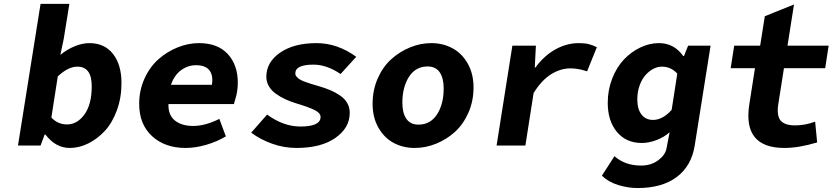

<svg xmlns="http://www.w3.org/2000/svg" viewBox="-20 -743 4249 980"><path d="M335.9 12.2Q264.2 12.2 211.9 -56.2H208L187 0H71.8L187 -723.1H334L305.2 -543.9L288.1 -462.9Q321.8 -490.7 361.1 -506.8Q400.4 -522.9 436 -522.9Q513.7 -522.9 556.9 -467.8Q600.1 -412.6 600.1 -318.8Q600.1 -244.1 576.7 -180.2Q553.2 -116.2 515.4 -75.2Q477.5 -34.2 430.9 -11Q384.3 12.2 335.9 12.2ZM321.8 -107.9Q374.5 -107.9 411.4 -159.2Q448.2 -210.4 448.2 -303.2Q448.2 -402.8 375 -402.8Q327.6 -402.8 274.9 -353L242.2 -143.1Q274.9 -107.9 321.8 -107.9Z M927.7 12.2Q821.8 12.2 756.1 -48.1Q690.4 -108.4 690.4 -212.9Q690.4 -282.2 717.5 -341.8Q744.6 -401.4 788.3 -440.2Q832 -479 886.2 -501Q940.4 -522.9 995.6 -522.9Q1091.8 -522.9 1142.8 -467Q1193.8 -411.1 1193.8 -320.8Q1193.8 -302.2 1191.2 -283.2Q1188.5 -264.2 1185.8 -253.9Q1183.1 -243.7 1178.7 -228.5Q1174.3 -213.4 1173.8 -211.9H839.8Q837.9 -155.8 872.8 -127.9Q907.7 -100.1 965.8 -100.1Q1027.3 -100.1 1099.6 -136.2L1132.8 -46.9Q1086.9 -19.5 1032 -3.7Q977.1 12.2 927.7 12.2ZM852.5 -310.1H1061.5Q1069.3 -356.9 1049.3 -383.5Q1029.3 -410.2 980.5 -410.2Q939 -410.2 904.3 -384.8Q869.6 -359.4 852.5 -310.1Z M1493.2 12.2Q1429.7 12.2 1368.9 -9.5Q1308.1 -31.2 1262.2 -65.9L1343.3 -158.2Q1426.8 -97.2 1513.2 -97.2Q1616.2 -97.2 1616.2 -146Q1616.2 -166 1586.7 -180.9Q1557.1 -195.8 1494.1 -214.8Q1462.9 -224.1 1437 -236.1Q1411.1 -248 1388.2 -264.4Q1365.2 -280.8 1352.3 -303Q1339.4 -325.2 1339.4 -351.1Q1339.4 -425.8 1409.9 -474.4Q1480.5 -522.9 1595.2 -522.9Q1702.6 -522.9 1798.3 -453.1L1718.3 -365.2Q1647.9 -413.1 1580.1 -413.1Q1487.3 -413.1 1487.3 -368.2Q1487.3 -359.4 1493.9 -351.6Q1500.5 -343.8 1509.5 -338.1Q1518.6 -332.5 1535.6 -325.9Q1552.7 -319.3 1566.7 -315.2Q1580.6 -311 1604 -304.2Q1639.6 -293.9 1666 -282.7Q1692.4 -271.5 1716.3 -255.1Q1740.2 -238.8 1752.7 -216.6Q1765.1 -194.3 1765.1 -167Q1765.1 -90.3 1691.9 -39.1Q1618.7 12.2 1493.2 12.2Z M2096.7 12.2Q2037.1 12.2 1989 -13.7Q1940.9 -39.6 1911.4 -91.6Q1881.8 -143.6 1881.8 -212.9Q1881.8 -283.2 1908 -342.8Q1934.1 -402.3 1977.1 -440.9Q2020 -479.5 2073.2 -501.2Q2126.5 -522.9 2181.6 -522.9Q2240.7 -522.9 2289.3 -496.8Q2337.9 -470.7 2367.4 -418.5Q2397 -366.2 2397 -296.9Q2397 -226.6 2370.6 -167.2Q2344.2 -107.9 2301.5 -69.3Q2258.8 -30.8 2205.3 -9.3Q2151.9 12.2 2096.7 12.2ZM2115.7 -106.9Q2176.8 -106.9 2210.7 -159.2Q2244.6 -211.4 2244.6 -292Q2244.6 -344.7 2224.1 -374.3Q2203.6 -403.8 2162.6 -403.8Q2101.6 -403.8 2067.6 -351.1Q2033.7 -298.3 2033.7 -217.8Q2033.7 -166 2054.2 -136.5Q2074.7 -106.9 2115.7 -106.9Z M2514.6 0 2595.2 -509.8H2715.3L2709.5 -397.9H2712.4Q2757.8 -459.5 2815.4 -491.2Q2873 -522.9 2933.6 -522.9Q2964.4 -522.9 2984.1 -518.1Q3003.9 -513.2 3026.4 -502L2976.6 -378.9Q2955.6 -385.3 2948 -387.2Q2940.4 -389.2 2924.3 -391.6Q2908.2 -394 2890.6 -394Q2841.3 -394 2792.7 -363.8Q2744.1 -333.5 2703.6 -268.1L2661.6 0Z M3233.9 216.8Q3186 216.8 3136.2 201.7Q3086.4 186.5 3052.2 153.8L3116.2 54.2Q3170.4 102.1 3252 102.1Q3303.2 102.1 3339.4 75.2Q3375.5 48.3 3381.8 15.1L3397.9 -67.9Q3369.1 -42.5 3330.3 -27.8Q3291.5 -13.2 3255.9 -13.2Q3175.8 -13.2 3128.9 -69.6Q3082 -126 3082 -217.8Q3082 -283.7 3104.7 -341.8Q3127.4 -399.9 3164.3 -439Q3201.2 -478 3248 -500.5Q3294.9 -522.9 3343.3 -522.9Q3420.9 -522.9 3467.3 -457H3471.2L3492.2 -509.8H3606.9L3525.9 0Q3509.3 104 3434.3 160.4Q3359.4 216.8 3233.9 216.8ZM3313 -130.9Q3362.3 -130.9 3408.2 -182.1L3437 -367.2Q3405.3 -402.8 3357.9 -402.8Q3335.9 -402.8 3314.2 -391.4Q3292.5 -379.9 3274.2 -359.1Q3255.9 -338.4 3244.4 -305.9Q3232.9 -273.4 3232.9 -235.8Q3232.9 -186 3254.4 -158.4Q3275.9 -130.9 3313 -130.9Z M3983.9 12.2Q3769.5 12.2 3804.7 -210.9L3833.5 -395H3709.5L3727.5 -509.8H3859.9L3883.8 -660.2L4032.7 -720.2L3999.5 -509.8H4209.5L4191.9 -395H3981.4L3952.6 -211.9Q3943.4 -153.8 3963.9 -128.4Q3984.4 -103 4038.6 -103Q4090.3 -103 4140.6 -122.1L4150.9 -16.1Q4057.1 12.2 3983.9 12.2Z"/></svg>

Font: Office Code Pro D Bold Italic
Style: Regular
Weight: 700
Italic angle: -9°
Designer: Nathan Rutzky & Paul D. Hunt
Foundry: Adobe Systems Incorporated
Version: Version 1.004;PS 001.004;hotconv 1.0.70;makeotf.lib2.5.58329